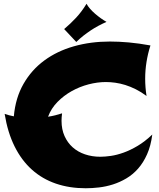

<svg xmlns="http://www.w3.org/2000/svg" viewBox="-20 -963 854 1030"><path d="M796.9 -241.2Q789.1 -180.2 769 -135.3Q749 -90.3 720.7 -58.3Q692.4 -26.4 657.7 -5.9Q623 14.6 585.9 26.4Q548.8 38.1 511.5 42.5Q474.1 46.9 439.9 46.9Q352.5 46.9 279.8 22Q207 -2.9 151.4 -52.7Q95.7 -102.5 58.3 -177.5Q21 -252.4 4.9 -352.1Q16.1 -348.1 28.8 -344.7Q41.5 -341.3 54.2 -338.9Q63 -438 106 -512.9Q148.9 -587.9 217.5 -638.4Q286.1 -689 376.2 -714.6Q466.3 -740.2 569.8 -740.2Q617.2 -740.2 671.1 -735.4Q725.1 -730.5 787.1 -719.2Q772.9 -674.8 765.9 -630.1Q758.8 -585.4 758.8 -541Q758.8 -494.1 766.1 -448.2Q737.3 -469.7 708.5 -484.1Q679.7 -498.5 652.1 -507.1Q624.5 -515.6 598.1 -519.3Q571.8 -522.9 547.9 -522.9Q502.9 -522.9 455.1 -510.5Q407.2 -498 364.5 -474.1Q321.8 -450.2 288.1 -415.8Q254.4 -381.3 237.8 -336.9Q257.8 -339.8 276.4 -344.5Q294.9 -349.1 313 -355Q310.1 -333.5 310.1 -314.9Q310.1 -269 326.2 -233.2Q342.3 -197.3 370.1 -172.6Q397.9 -147.9 436 -135Q474.1 -122.1 518.1 -122.1Q543 -122.1 575 -126.7Q606.9 -131.3 643.1 -144.3Q679.2 -157.2 718.3 -180.4Q757.3 -203.6 796.9 -241.2ZM551.3 -845.7Q528.3 -835.4 507.3 -824.2Q486.3 -813 466.6 -799.8Q446.8 -786.6 427.5 -771.5Q408.2 -756.3 389.2 -737.8L324.2 -807.1Q357.9 -835.4 388.2 -867.9Q418.5 -900.4 444.3 -942.9Q450.7 -930.2 462.9 -916.3Q475.1 -902.3 490 -889.4Q504.9 -876.5 521 -865Q537.1 -853.5 551.3 -845.7Z"/></svg>

Font: Shojumaru
Style: Regular
Weight: 400
Version: Version 1.001